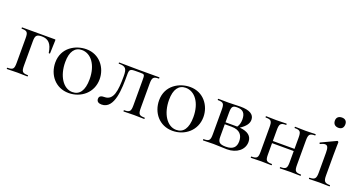

<svg xmlns="http://www.w3.org/2000/svg" viewBox="-39 -1130 3130 1672"><g transform="rotate(20 1526.5 -294.0)"><path d="M334 -386H33C29 -386 29 -374 33 -374C84 -374 93 -363 93 -305V-81C93 -23 84 -12 32 -12C28 -12 28 0 32 0C59 0 93 -2 128 -2C162 -2 195 0 221 0C225 0 225 -12 221 -12C170 -12 161 -23 161 -81V-303C161 -355 171 -371 221 -371C280 -371 314 -340 326 -256C326 -253 338 -253 338 -256C338 -282 341 -337 342 -377C342 -385 342 -386 334 -386Z M607 13C721 13 821 -67 821 -192C821 -297 748 -399 624 -399C525 -399 408 -336 408 -198C408 -85 484 13 607 13ZM635 -6C550 -6 488 -103 488 -231C488 -329 526 -379 590 -379C674 -379 739 -295 739 -162C739 -56 700 -6 635 -6Z M911 9C1032 9 1033 -187 1033 -308C1033 -359 1038 -367 1093 -367H1133C1175 -367 1175 -366 1175 -305V-81C1175 -23 1165 -12 1113 -12C1110 -12 1110 0 1113 0C1140 0 1175 -2 1210 -2C1244 -2 1277 0 1303 0C1307 0 1307 -12 1303 -12C1252 -12 1243 -23 1243 -81V-303C1243 -360 1252 -374 1303 -374C1307 -374 1307 -386 1303 -386H1105C1079 -386 955 -388 932 -388C928 -388 928 -377 932 -377C995 -377 1009 -360 1009 -288C1009 -155 997 -61 913 -61C889 -61 865 -56 865 -28C865 -2 884 9 911 9Z M1569 13C1683 13 1783 -67 1783 -192C1783 -297 1710 -399 1586 -399C1487 -399 1370 -336 1370 -198C1370 -85 1446 13 1569 13ZM1597 -6C1512 -6 1450 -103 1450 -231C1450 -329 1488 -379 1552 -379C1636 -379 1701 -295 1701 -162C1701 -56 1662 -6 1597 -6Z M2112 -214C2161 -246 2184 -277 2184 -312C2184 -363 2138 -388 2056 -388C2020 -388 1980 -385 1946 -385C1911 -385 1877 -386 1851 -386C1847 -386 1847 -374 1851 -374C1902 -374 1911 -363 1911 -305V-81C1911 -23 1902 -12 1850 -12C1846 -12 1846 0 1850 0C1877 0 1911 -2 1946 -2C1984 -2 2040 2 2071 2C2161 2 2226 -50 2226 -122C2226 -177 2188 -207 2112 -214ZM2031 -372C2083 -372 2109 -348 2109 -287C2109 -256 2101 -233 2088 -215H2077H1979V-303C1979 -362 1990 -372 2031 -372ZM2053 -16C1992 -16 1979 -35 1979 -81V-197H2042C2119 -197 2148 -156 2148 -100C2148 -45 2119 -16 2053 -16Z M2751 -12C2700 -12 2691 -23 2691 -81V-303C2691 -360 2700 -374 2751 -374C2755 -374 2755 -386 2751 -386C2726 -386 2692 -384 2658 -384C2623 -384 2589 -386 2563 -386C2559 -386 2559 -374 2563 -374C2614 -374 2623 -363 2623 -305V-203H2422V-303C2422 -360 2431 -374 2482 -374C2486 -374 2486 -386 2482 -386C2457 -386 2423 -384 2389 -384C2354 -384 2320 -386 2294 -386C2290 -386 2290 -374 2294 -374C2345 -374 2354 -363 2354 -305V-81C2354 -23 2345 -12 2293 -12C2289 -12 2289 0 2293 0C2320 0 2354 -2 2389 -2C2423 -2 2456 0 2482 0C2486 0 2486 -12 2482 -12C2431 -12 2422 -23 2422 -81V-183H2623V-81C2623 -23 2613 -12 2562 -12C2558 -12 2558 0 2562 0C2588 0 2623 -2 2658 -2C2692 -2 2725 0 2751 0C2755 0 2755 -12 2751 -12Z M2919 -506C2949 -506 2966 -524 2966 -555C2966 -584 2949 -601 2919 -601C2888 -601 2869 -584 2869 -555C2869 -524 2888 -506 2919 -506ZM2832 0C2857 0 2890 -2 2926 -2C2962 -2 2995 0 3020 0C3024 0 3024 -12 3020 -12C2971 -12 2960 -26 2960 -81V-267C2960 -332 2962 -372 2962 -386C2962 -390 2957 -396 2952 -396C2950 -396 2950 -396 2948 -395L2812 -331C2807 -329 2812 -317 2817 -319C2835 -328 2850 -332 2860 -332C2884 -332 2892 -312 2892 -265V-81C2892 -26 2880 -12 2832 -12C2828 -12 2828 0 2832 0Z"/></g></svg>

Font: Cormorant Infant Book
Style: Regular
Weight: 500
Designer: Christian Thalmann (Catharsis Fonts)
Version: Version 1.000;PS 002.000;hotconv 1.0.88;makeotf.lib2.5.64775